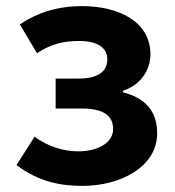

<svg xmlns="http://www.w3.org/2000/svg" viewBox="-20 -594 574 628"><path d="M250 14C374 14 494 -48 494 -158C494 -235 450 -275 382 -292V-297C443 -317 472 -368 472 -416C472 -525 366 -574 248 -574C171 -574 104 -554 45 -514L101 -420C145 -449 186 -460 239 -460C297 -460 331 -439 331 -400C331 -359 299 -337 237 -337H162V-239H248C315 -239 350 -218 350 -172C350 -127 300 -99 236 -99C192 -99 140 -112 93 -147L34 -54C105 -1 174 14 250 14Z"/></svg>

Font: Source Han Sans CN
Style: Bold
Weight: 700
Designer: Ryoko NISHIZUKA 西塚涼子 (kana, bopomofo & ideographs); Paul D. Hunt (Latin, Greek & Cyrillic); Sandoll Communications 산돌커뮤니
Foundry: Adobe
Version: Version 2.001;hotconv 1.0.107;makeotfexe 2.5.65593